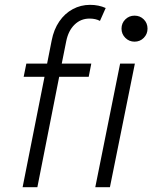

<svg xmlns="http://www.w3.org/2000/svg" viewBox="-20 -780 635 800"><path d="M89.8 -515.1H176.3L195.3 -611.3Q204.1 -657.2 227.1 -690.7Q250 -724.1 283.2 -741.9Q316.4 -759.8 355.5 -759.8Q391.1 -759.8 420.4 -746.6L396.5 -692.9Q378.4 -702.6 353 -702.6Q316.4 -702.6 290.5 -677.2Q264.6 -651.9 255.9 -607.9L237.3 -515.1H360.4L349.6 -460H226.6L135.7 0H74.2L165.5 -460H78.6ZM480.5 -515.1H542L438 0H377ZM486.3 -660.6Q486.3 -683.6 502.2 -699.2Q518.1 -714.8 540.5 -714.8Q563.5 -714.8 579.1 -699.2Q594.7 -683.6 594.7 -660.6Q594.7 -638.2 579.1 -622.3Q563.5 -606.4 540.5 -606.4Q518.1 -606.4 502.2 -622.3Q486.3 -638.2 486.3 -660.6Z"/></svg>

Font: Reddit Sans Chocolate Light
Style: Italic
Weight: 300
Italic angle: -11.25°
Designer: Stephen Hutchings
Version: Version 1.013